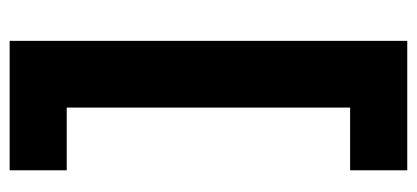

<svg xmlns="http://www.w3.org/2000/svg" viewBox="-253 -462 864 398"><g transform="rotate(-90 179.0 -263.0)"><path d="M25 149.2V30.8H155V-556.7H25V-675H293.3V149.2Z"/></g></svg>

Font: Funnel Display ExtraBold
Style: Regular
Weight: 800
Designer: NORD ID, Kristian Moeller
Foundry: Dicotype
Version: Version 1.000